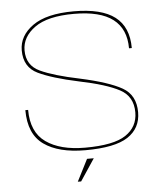

<svg xmlns="http://www.w3.org/2000/svg" viewBox="-52 -641 714 825"><g transform="rotate(-5 304.5 -228.5)"><path d="M294.5 4.5Q179.5 4.5 116 -40.8Q52.5 -86 52.5 -189.5H64.5Q64.5 -93.5 126 -50Q187.5 -6.5 294.5 -6.5Q418 -6.5 470.2 -41.5Q522.5 -76.5 522.5 -139Q522.5 -208 466 -238.2Q409.5 -268.5 292.5 -292.5Q178 -317 118.8 -345.5Q59.5 -374 59.5 -446.5Q59.5 -509.5 119 -552Q178.5 -594.5 296.5 -594.5Q416 -594.5 473.8 -550.5Q531.5 -506.5 531.5 -415.5H519.5Q519.5 -499 464.5 -541.2Q409.5 -583.5 296.5 -583.5Q182.5 -583.5 127 -543.5Q71.5 -503.5 71.5 -445.5Q71.5 -380.5 129 -353.8Q186.5 -327 298 -304Q421.5 -277 478 -244.8Q534.5 -212.5 534.5 -138.5Q534.5 -69.5 478.5 -32.5Q422.5 4.5 294.5 4.5ZM250.3 136.5 298.4 42H327.5L264.7 136.5Z"/></g></svg>

Font: Anybody ExtraExpanded Thin
Style: Regular
Weight: 100
Width: 8
Designer: Tyler Finck
Foundry: Etcetera Type Company
Version: Version 1.010; ttfautohint (v1.8.3) -l 8 -r 50 -G 200 -x 14 